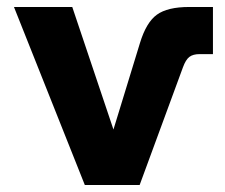

<svg xmlns="http://www.w3.org/2000/svg" viewBox="-20 -530 644 550"><path d="M223 0 20 -510H187L305 -159L381 -407Q399 -466 429.5 -488Q460 -510 522 -510H590V-375H552Q533 -375 522.5 -367Q512 -359 504 -337L380 0Z"/></svg>

Font: Wix Madefor Text ExtraBold
Style: Regular
Weight: 800
Designer: Dalton Maag Ltd
Foundry: Dalton Maag Ltd
Version: Version 3.100